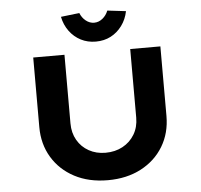

<svg xmlns="http://www.w3.org/2000/svg" viewBox="-60 -984 1104 1053"><g transform="rotate(-5 492.0 -457.5)"><path d="M492 6Q387 6 308.5 -35.5Q230 -77 186 -150Q142 -223 142 -317V-700H314V-322Q314 -270 337 -230Q360 -190 400.5 -167.5Q441 -145 492 -145Q545 -145 586.5 -167.5Q628 -190 652 -230Q676 -270 676 -322V-700H842V-317Q842 -223 798 -150Q754 -77 675 -35.5Q596 6 492 6ZM492 -757Q447 -757 410 -776Q373 -795 347.5 -829.5Q322 -864 313 -909L415 -921Q425 -895 446 -878Q467 -861 492 -861Q517 -861 538 -878Q559 -895 569 -921L671 -909Q662 -864 636.5 -829.5Q611 -795 574.5 -776Q538 -757 492 -757Z"/></g></svg>

Font: Lexend Peta
Style: Bold
Weight: 700
Designer: Bonnie Shaver-Troup, Thomas Jockin
Foundry: Lexend
Version: Version 1.007